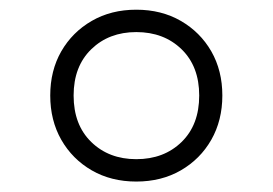

<svg xmlns="http://www.w3.org/2000/svg" viewBox="-20 -768 548 386"><path d="M254 -403Q203.5 -403 164.5 -425.5Q125.5 -448 103.2 -487Q81 -526 81 -576Q81 -626 103.2 -664.8Q125.5 -703.5 164.5 -726Q203.5 -748.5 254 -748.5Q304.5 -748.5 343.5 -726Q382.5 -703.5 404.8 -664.8Q427 -626 427 -576Q427 -526 404.8 -487Q382.5 -448 343.5 -425.5Q304.5 -403 254 -403ZM254 -448Q309.5 -448 345 -482.5Q380.5 -517 380.5 -576Q380.5 -634.5 345 -669Q309.5 -703.5 254 -703.5Q199 -703.5 163.5 -669Q128 -634.5 128 -576Q128 -517 163.5 -482.5Q199 -448 254 -448Z"/></svg>

Font: Encode Sans SmExp Lt
Style: Regular
Weight: 300
Width: 6
Designer: Multiple Designers
Foundry: Impallari Type
Version: Version 3.002; ttfautohint (v1.8.3) -l 8 -r 50 -G 200 -x 14 